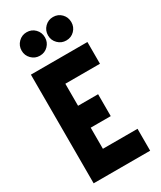

<svg xmlns="http://www.w3.org/2000/svg" viewBox="-227 -994 898 1071"><g transform="rotate(-30 222.0 -458.5)"><path d="M309 -766Q278 -766 256 -788Q234 -810 234 -841Q234 -873 256 -895Q278 -917 309 -917Q341 -917 362.5 -895Q384 -873 384 -841Q384 -810 362.5 -788Q341 -766 309 -766ZM139 -766Q108 -766 86 -788Q64 -810 64 -841Q64 -873 86 -895Q108 -917 139 -917Q171 -917 192.5 -895Q214 -873 214 -841Q214 -810 192.5 -788Q171 -766 139 -766ZM42 0V-700H406V-560H183V-418H312V-277H183V-141H406V0Z"/></g></svg>

Font: Stick No Bills ExtraBold
Style: Regular
Weight: 800
Version: Version 2.000